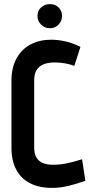

<svg xmlns="http://www.w3.org/2000/svg" viewBox="-20 -906 467 938"><path d="M224 -886Q199 -886 181 -870Q163 -854 163 -828Q163 -803 181 -785.5Q199 -768 224 -768Q249 -768 266 -785.5Q283 -803 283 -828Q283 -854 266 -870Q249 -886 224 -886ZM343 -584 373 -677Q337 -695 301 -703.5Q265 -712 229 -712Q174 -712 130.5 -689.5Q87 -667 61.5 -622Q36 -577 36 -511V-184Q36 -121 59.5 -77Q83 -33 127.5 -10.5Q172 12 234 12Q272 12 313 2.5Q354 -7 397 -23L381 -128Q376 -127 353.5 -120Q331 -113 301 -107Q271 -101 240 -101Q210 -101 189.5 -109.5Q169 -118 158 -136.5Q147 -155 147 -186V-514Q147 -545 159 -564Q171 -583 193.5 -592Q216 -601 249 -601Q272 -601 298 -596.5Q324 -592 343 -584Z"/></svg>

Font: Advent Pro
Style: Bold
Weight: 700
Designer: VivaRado, Andreas Kalpakidis
Foundry: VivaRado, Andreas Kalpakidis
Version: Version 3.000